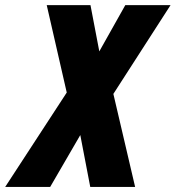

<svg xmlns="http://www.w3.org/2000/svg" viewBox="-99 -734 689 754"><path d="M291 -532.2 393.1 -713.9H570.8L346.2 -365.2L431.6 0H255.4L216.3 -203.6L98.1 0H-78.6L163.1 -370.6L84.5 -713.9H256.3Z"/></svg>

Font: Open Sans Hebrew Condensed Extra Bold
Style: Italic
Weight: 800
Width: 3
Italic angle: -12°
Foundry: Ascender Corporation, Yanek Iontef
Version: Version 2.001;PS 002.001;hotconv 1.0.70;makeotf.lib2.5.58329